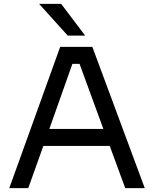

<svg xmlns="http://www.w3.org/2000/svg" viewBox="-20 -972 796 992"><path d="M420 -788H330L182 -952H296ZM126 0H28L291 -730H457L728 0H627L547 -218H204ZM235 -306H514L391 -642H354Z"/></svg>

Font: Sora
Style: Regular
Weight: 400
Designer: Jonathan Barnbrook, Julián Moncada
Foundry: Barnbrook Fonts
Version: Version 2.000